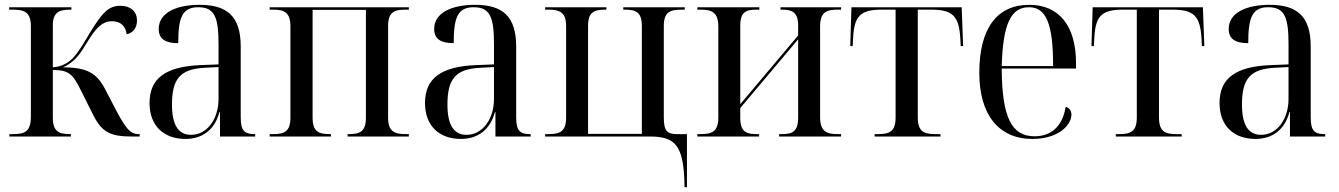

<svg xmlns="http://www.w3.org/2000/svg" viewBox="-20 -566 5553 796"><path d="M19 0H274V-10H271C226 -10 199 -19 199 -78V-276C260 -275 280 -265 316 -190L362 -98C401 -17 436 0 529 0H559V-10H555C518 -10 499 -37 456 -119L416 -196C381 -263 342 -286 242 -287C293 -311 313 -344 344 -395C381 -455 407 -478 444 -478C483 -478 501 -455 505 -424C528 -428 548 -447 548 -481C548 -517 523 -542 478 -542C428 -542 402 -510 352 -429C325 -383 304 -348 282 -325C260 -303 233 -289 199 -287V-460C199 -517 227 -526 273 -526H276V-536H18V-526H31C80 -526 108 -517 108 -457V-82C108 -19 81 -10 33 -10H19Z M749 10C817 10 870 -26 890 -102H892V0H1038V-10H1035C993 -10 978 -25 978 -79V-373C978 -499 921 -546 808 -546C712 -546 638 -514 638 -446C638 -404 666 -387 719 -387C719 -493 735 -536 802 -536C872 -536 886 -491 886 -381V-299L810 -296C669 -290 600 -243 600 -139C600 -45 658 10 749 10ZM772 -7C719 -7 693 -49 693 -132C693 -238 726 -280 829 -285L886 -288V-156C886 -74 840 -7 772 -7Z M1098 0H1352V-10H1349C1303 -10 1276 -18 1276 -78V-525H1497V-78C1497 -18 1470 -10 1425 -10H1421V0H1675V-10H1664C1617 -10 1589 -19 1589 -78V-458C1589 -518 1617 -526 1662 -526H1675V-536H1098V-526H1111C1156 -526 1184 -517 1184 -457V-78C1184 -18 1156 -10 1111 -10H1098Z M1891 10C1959 10 2012 -26 2032 -102H2034V0H2180V-10H2177C2135 -10 2120 -25 2120 -79V-373C2120 -499 2063 -546 1950 -546C1854 -546 1780 -514 1780 -446C1780 -404 1808 -387 1861 -387C1861 -493 1877 -536 1944 -536C2014 -536 2028 -491 2028 -381V-299L1952 -296C1811 -290 1742 -243 1742 -139C1742 -45 1800 10 1891 10ZM1914 -7C1861 -7 1835 -49 1835 -132C1835 -238 1868 -280 1971 -285L2028 -288V-156C2028 -74 1982 -7 1914 -7Z M2817 173 2818 210H2828V-10H2787C2745 -10 2732 -23 2732 -81V-458C2732 -518 2760 -526 2807 -526H2819V-536H2564V-526H2569C2614 -526 2641 -518 2641 -458V-11H2418V-458C2418 -518 2445 -526 2491 -526H2494V-536H2240V-526H2252C2298 -526 2327 -517 2327 -458V-78C2327 -18 2298 -10 2252 -10H2240V0H2676C2779 0 2810 39 2817 173Z M2871 0H3127V-10H3117C3076 -10 3049 -18 3049 -77V-118L3289 -403V-77C3289 -19 3262 -10 3222 -10H3210V0H3467V-10H3455C3409 -10 3380 -19 3380 -80V-457C3380 -518 3409 -526 3455 -526H3467V-536H3216V-526H3222C3262 -526 3289 -517 3289 -460V-419L3049 -134V-460C3049 -518 3075 -526 3117 -526H3128V-536H2871V-526H2883C2929 -526 2958 -517 2958 -456V-79C2958 -18 2929 -10 2883 -10H2871Z M3606 0H3879V-10H3858C3812 -10 3785 -19 3785 -79V-526H3840C3928 -526 3955 -501 3961 -411L3963 -375H3973L3967 -536H3510L3505 -375H3515L3517 -411C3522 -502 3549 -526 3637 -526H3693V-79C3693 -19 3666 -10 3619 -10H3606Z M4260 10C4370 10 4422 -49 4422 -91C4422 -106 4413 -120 4398 -123C4385 -41 4337 -1 4269 -1C4174 -1 4134 -79 4133 -282H4441V-304C4441 -461 4369 -546 4247 -546C4115 -546 4040 -451 4040 -264C4040 -91 4120 10 4260 10ZM4346 -292H4133C4138 -467 4171 -536 4246 -536C4318 -536 4346 -466 4346 -292Z M4606 0H4879V-10H4858C4812 -10 4785 -19 4785 -79V-526H4840C4928 -526 4955 -501 4961 -411L4963 -375H4973L4967 -536H4510L4505 -375H4515L4517 -411C4522 -502 4549 -526 4637 -526H4693V-79C4693 -19 4666 -10 4619 -10H4606Z M5185 10C5253 10 5306 -26 5326 -102H5328V0H5474V-10H5471C5429 -10 5414 -25 5414 -79V-373C5414 -499 5357 -546 5244 -546C5148 -546 5074 -514 5074 -446C5074 -404 5102 -387 5155 -387C5155 -493 5171 -536 5238 -536C5308 -536 5322 -491 5322 -381V-299L5246 -296C5105 -290 5036 -243 5036 -139C5036 -45 5094 10 5185 10ZM5208 -7C5155 -7 5129 -49 5129 -132C5129 -238 5162 -280 5265 -285L5322 -288V-156C5322 -74 5276 -7 5208 -7Z"/></svg>

Font: Noto Serif Display SemiCondensed
Style: Regular
Weight: 400
Width: 4
Designer: Monotype Design Team
Foundry: Monotype Imaging Inc.
Version: Version 2.009